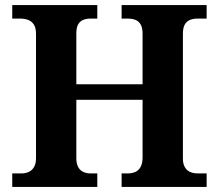

<svg xmlns="http://www.w3.org/2000/svg" viewBox="-20 -734 859 754"><path d="M28.1 0V-53H64.3Q81 -53 93.7 -59.2Q106.4 -65.3 113.9 -78.5Q121.4 -91.7 121.4 -112.3V-601.7Q121.4 -624.7 112.8 -637.8Q104.2 -650.8 90.3 -655.9Q76.5 -661 59.1 -661H28.1V-714H362.1V-661H335.1Q318.9 -661 306.3 -655.7Q293.7 -650.4 286.8 -638Q279.8 -625.6 279.8 -602.9V-403.2H539.9V-601.2Q539.9 -624.5 532.6 -637.4Q525.4 -650.4 512.4 -655.7Q499.4 -661 481.1 -661H457.6V-714H791.5V-661H755.3Q739.1 -661 725.9 -655.7Q712.7 -650.4 705.5 -637.4Q698.3 -624.5 698.3 -601.2V-111.3Q698.3 -90.4 706 -77.4Q713.7 -64.3 726.7 -58.7Q739.7 -53 755.3 -53H791.5V0H457.6V-53H481.6Q499.4 -53 512.4 -59.2Q525.4 -65.3 532.6 -79.4Q539.9 -93.4 539.9 -115.7V-342.2H279.8V-112.3Q279.8 -91.7 286.8 -78.5Q293.7 -65.3 306.3 -59.2Q318.9 -53 335.1 -53H362.1V0Z"/></svg>

Font: Noto Serif Lao
Style: Regular
Weight: 400
Designer: Monotype Design Team
Foundry: Monotype Imaging Inc.
Version: Version 2.003